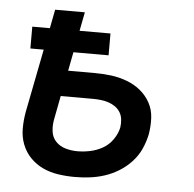

<svg xmlns="http://www.w3.org/2000/svg" viewBox="-44 -575 638 631"><g transform="rotate(5 275.0 -259.0)"><path d="M225 12Q197 12 170 8Q143 4 119.5 -7Q96 -18 78 -36.5Q60 -55 50.5 -79.5Q41 -104 41 -131.5Q41 -159 46 -187L87 -396H43V-468H101L113 -530H211L199 -468H301V-396H185L173 -334H262Q290 -334 316.5 -330.5Q343 -327 368 -317.5Q393 -308 412.5 -292Q432 -276 444.5 -253.5Q457 -231 458.5 -203.5Q460 -176 455 -148Q450 -124 439.5 -100.5Q429 -77 411 -57.5Q393 -38 370.5 -24Q348 -10 323.5 -2Q299 6 274 9Q249 12 225 12ZM226 -73Q247 -73 268.5 -77.5Q290 -82 309.5 -93Q329 -104 342.5 -123.5Q356 -143 360 -163Q362 -177 360.5 -190Q359 -203 352.5 -213.5Q346 -224 336 -231Q326 -238 314 -242Q302 -246 288.5 -247.5Q275 -249 262 -249H156L141 -171Q137 -151 139.5 -131Q142 -111 155 -97.5Q168 -84 187 -78.5Q206 -73 226 -73Z"/></g></svg>

Font: Lode Dark
Style: Bold Italic
Weight: 700
Italic angle: -11°
Monospace: yes
Designer: Belleve Invis
Foundry: Belleve Invis
Version: Version 29.2.0; ttfautohint (v1.8.3)